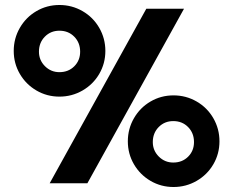

<svg xmlns="http://www.w3.org/2000/svg" viewBox="-20 -734 932 769"><path d="M35 -530Q35 -580 59.5 -622.5Q84 -665 126 -689.5Q168 -714 218 -714Q268 -714 310.5 -689.5Q353 -665 377.5 -622.5Q402 -580 402 -530Q402 -480 377.5 -438Q353 -396 310.5 -371.5Q268 -347 218 -347Q168 -347 126 -371.5Q84 -396 59.5 -438Q35 -480 35 -530ZM566 -699H717L330 0H179ZM301 -527Q301 -563 277.5 -587Q254 -611 218 -611Q183 -611 159.5 -587Q136 -563 136 -527Q136 -493 160 -469Q184 -445 218 -445Q254 -445 277.5 -468.5Q301 -492 301 -527ZM492 -168Q492 -218 516.5 -260.5Q541 -303 583 -327.5Q625 -352 675 -352Q725 -352 767.5 -327.5Q810 -303 834.5 -260.5Q859 -218 859 -168Q859 -118 834.5 -76Q810 -34 767.5 -9.5Q725 15 675 15Q625 15 583 -9.5Q541 -34 516.5 -76Q492 -118 492 -168ZM757 -165Q757 -201 733.5 -225Q710 -249 674 -249Q639 -249 615.5 -225Q592 -201 592 -165Q592 -131 616 -107Q640 -83 674 -83Q710 -83 733.5 -106.5Q757 -130 757 -165Z"/></svg>

Font: Prompt SemiBold
Style: Regular
Weight: 600
Designer: Katatrad Team
Foundry: CadsonDemak
Version: Version 1.001